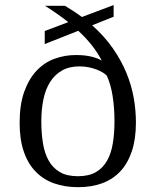

<svg xmlns="http://www.w3.org/2000/svg" viewBox="-20 -739 623 769"><path d="M159.2 -562.5V-614.7L253.4 -650.4Q230.5 -668.5 207 -684.8Q183.6 -701.2 160.2 -715.8H240.2Q258.8 -704.6 275.6 -693.6Q292.5 -682.6 308.1 -670.9L435.1 -718.8V-671.9L349.1 -637.7Q397.9 -594.2 431.4 -546.4Q464.8 -498.5 485.6 -448.7Q506.3 -398.9 515.4 -348.1Q524.4 -297.4 524.4 -248.5Q524.4 -182.1 508.1 -133.3Q491.7 -84.5 461.7 -52.5Q431.6 -20.5 388.9 -4.9Q346.2 10.7 293 10.7Q239.7 10.7 196.5 -4.6Q153.3 -20 122.6 -51.8Q91.8 -83.5 75.2 -132.1Q58.6 -180.7 58.6 -246.6Q58.6 -319.8 77.1 -371.6Q95.7 -423.3 126.7 -456.1Q157.7 -488.8 198.5 -503.7Q239.3 -518.6 284.2 -518.6Q319.8 -518.6 345.9 -512.2Q372.1 -505.9 387.7 -496.1Q370.1 -529.8 346.2 -559.6Q322.3 -589.4 293.5 -615.7ZM145.5 -253.4Q145.5 -206.5 151.9 -166.3Q158.2 -126 174.6 -96.4Q190.9 -66.9 219.2 -50Q247.6 -33.2 292 -33.2Q336.4 -33.2 364.7 -50Q393.1 -66.9 409.4 -96.4Q425.8 -126 432.1 -166.3Q438.5 -206.5 438.5 -253.4Q438.5 -308.1 430.9 -355.5Q423.3 -402.8 407.7 -436Q401.9 -442.4 390.9 -449Q379.9 -455.6 365.7 -460.9Q351.6 -466.3 334.5 -469.7Q317.4 -473.1 298.3 -473.1Q256.8 -473.1 227.8 -456.3Q198.7 -439.5 180.4 -410.2Q162.1 -380.9 153.8 -340.6Q145.5 -300.3 145.5 -253.4Z"/></svg>

Font: Arian Grqi
Style: Regular
Weight: 400
Designer: Ruben Hakobyan (Tarumian)
Foundry: Ruben Hakobyan (Tarumian)
Version: Version 1.003